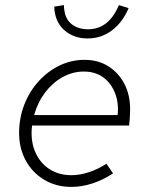

<svg xmlns="http://www.w3.org/2000/svg" viewBox="-20 -724 576 754"><path d="M260 10Q201 10 154.5 -17.5Q108 -45 81.5 -93Q55 -141 55 -201Q55 -260 75 -312Q95 -364 131 -404Q167 -444 213.5 -466.5Q260 -489 312 -489Q365 -489 405 -464Q445 -439 468 -395.5Q491 -352 491 -295Q491 -279 490 -263.5Q489 -248 487 -231H106Q99 -175 117 -130.5Q135 -86 172.5 -61Q210 -36 261 -36Q293 -36 328.5 -47.5Q364 -59 398 -81L424 -43Q384 -17 342.5 -3.5Q301 10 260 10ZM114 -272H442Q447 -320 431.5 -359Q416 -398 385 -420.5Q354 -443 309 -443Q265 -443 225.5 -421Q186 -399 157 -360.5Q128 -322 114 -272ZM324 -573Q269 -573 232 -606Q195 -639 193 -698L231 -704Q232 -654 258.5 -631.5Q285 -609 326 -609Q407 -609 447 -704L485 -692Q462 -637 420 -605Q378 -573 324 -573Z"/></svg>

Font: Red Hat Text
Style: Italic
Weight: 300
Italic angle: -12°
Designer: Pentagram, MCKL
Foundry: Pentagram, MCKL
Version: Version 1.023